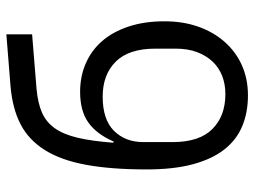

<svg xmlns="http://www.w3.org/2000/svg" viewBox="-118 -670 800 604"><g transform="rotate(-90 282.0 -368.0)"><path d="M284 12Q230 12 187 -6Q144 -24 114 -62Q84 -100 67.5 -160.5Q51 -221 51 -307Q51 -418 65.5 -497Q80 -576 112 -627Q144 -678 193.5 -703.5Q243 -729 314 -735L476 -748V-667L304 -653Q260 -649 230 -636Q200 -623 180.5 -595.5Q161 -568 150.5 -523Q140 -478 135 -411H139Q162 -464 198.5 -490Q235 -516 295 -516Q344 -516 385 -498Q426 -480 455 -446.5Q484 -413 500.5 -363.5Q517 -314 517 -251Q517 -192 500 -144Q483 -96 452 -61Q421 -26 378.5 -7Q336 12 284 12ZM288 -59Q319 -59 345 -69Q371 -79 390 -99Q409 -119 420 -148Q431 -177 431 -216V-279Q431 -363 390 -404Q349 -445 280 -445Q208 -445 172.5 -409.5Q137 -374 137 -317V-225Q137 -141 178 -100Q219 -59 288 -59Z"/></g></svg>

Font: Aneliza
Style: Regular
Weight: 400
Designer: Mike Abbink, Paul van der Laan, Pieter van Rosmalen
Foundry: Bold Monday
Version: Version 3.001;September 8, 2019;FontCreator 11.5.0.2425 64-b